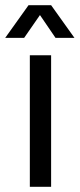

<svg xmlns="http://www.w3.org/2000/svg" viewBox="-48 -720 307 740"><path d="M67 0H149V-507H67ZM-28 -574H45L106 -662L166 -574H239L149 -700H62Z"/></svg>

Font: Vanilla Cream Book
Style: Regular
Weight: 400
Designer: Jeremy Tribby, Jinavaṁso
Foundry: Tribby Type
Version: Version 1.422;Glyphs 3.1.2 (3151)